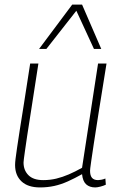

<svg xmlns="http://www.w3.org/2000/svg" viewBox="-20 -810 526 840"><path d="M155 10Q102 10 74 -16.5Q46 -43 46 -88Q46 -98 48 -115Q50 -132 54.5 -162.5Q59 -193 66.5 -241.5Q74 -290 85.5 -361Q97 -432 112 -532H148Q130 -415 118 -338.5Q106 -262 99 -216.5Q92 -171 89 -148Q86 -125 84.5 -115Q83 -105 83 -99Q83 -65 104.5 -43.5Q126 -22 169 -22Q199 -22 226 -28.5Q253 -35 281 -47Q309 -59 339 -76L409 -532H446Q425 -402 411.5 -317Q398 -232 390.5 -182Q383 -132 379.5 -108Q376 -84 375 -75Q374 -66 374 -63Q374 -42 382.5 -32Q391 -22 409 -22Q413 -22 422.5 -23.5Q432 -25 441 -29L443 -2Q433 3 419 6.5Q405 10 397 10Q372 10 357 -3.5Q342 -17 339 -48Q307 -30 277 -16.5Q247 -3 217.5 3.5Q188 10 155 10ZM151 -596 296 -790H339L423 -596H391L314 -763L183 -596Z"/></svg>

Font: Georama ExtraCondensed Thin ExtraLight
Style: Italic
Weight: 250
Italic angle: -9°
Version: Version 1.001